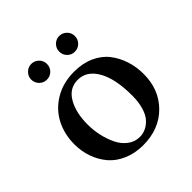

<svg xmlns="http://www.w3.org/2000/svg" viewBox="-167 -722 855 855"><g transform="rotate(-45 260.0 -294.5)"><path d="M40 -210Q40 -273.9 66.9 -325.7Q93.8 -377.4 146.2 -408.7Q198.7 -439.9 268.1 -439.9Q320.8 -439.9 362.3 -421.4Q403.8 -402.8 429 -370.6Q454.1 -338.4 467 -298.3Q480 -258.3 480 -212.9Q480 -115.7 417.5 -53Q355 9.8 253.9 9.8Q203.1 9.8 161.6 -8.1Q120.1 -25.9 94 -56.4Q67.9 -86.9 54 -126.2Q40 -165.5 40 -210ZM253.9 -402.8Q200.7 -402.8 172.4 -354.2Q144 -305.7 144 -230Q144 -195.3 151.6 -160.6Q159.2 -126 173.8 -95.5Q188.5 -64.9 213.6 -45.9Q238.8 -26.9 270 -26.9Q289.6 -26.9 307.6 -35.2Q325.7 -43.5 341.6 -60.8Q357.4 -78.1 366.7 -109.4Q376 -140.6 376 -182.1Q376 -286.6 343 -344.7Q310.1 -402.8 253.9 -402.8ZM107.9 -549.8Q107.9 -569.8 122.6 -584.5Q137.2 -599.1 157.2 -599.1Q177.7 -599.1 192.4 -584.7Q207 -570.3 207 -549.8Q207 -528.8 192.6 -514.4Q178.2 -500 157.2 -500Q136.7 -500 122.3 -514.6Q107.9 -529.3 107.9 -549.8ZM284.2 -549.8Q284.2 -569.8 298.6 -584.5Q313 -599.1 333 -599.1Q353.5 -599.1 368.2 -584.7Q382.8 -570.3 382.8 -549.8Q382.8 -528.8 368.4 -514.4Q354 -500 333 -500Q313 -500 298.6 -514.4Q284.2 -528.8 284.2 -549.8Z"/></g></svg>

Font: Common Serif Medium
Style: Regular
Weight: 500
Designer: Philipp H. Poll, Khaled Hosny
Foundry: Stefan Peev, Context Ltd.
Version: Version 1.026